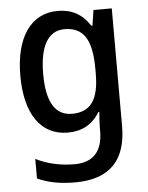

<svg xmlns="http://www.w3.org/2000/svg" viewBox="-55 -594 676 879"><g transform="rotate(-5 283.0 -154.5)"><path d="M243 -549C120 -549 47 -445 47 -268C47 -91 119 10 241 10C305 10 354 -15 389 -72H393C391 -53 389 -20 389 0V16C389 111 343 157 259 157C197 157 135 144 82 117V207C132 230 188 240 255 240C416 240 491 157 491 2V-539H407L396 -468H391C354 -525 305 -549 243 -549ZM266 -463C353 -463 392 -407 392 -269V-248C392 -126 352 -74 268 -74C190 -74 152 -139 152 -267C152 -394 191 -463 266 -463Z"/></g></svg>

Font: Noto Sans Gujarati SemiCondensed Medium
Style: Regular
Weight: 500
Width: 4
Designer: Jelle Bosma - Monotype Design Team, Universal Thirst
Foundry: Monotype Imaging Inc.
Version: Version 2.106